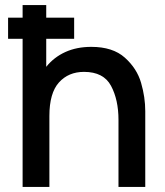

<svg xmlns="http://www.w3.org/2000/svg" viewBox="-20 -740 655 760"><path d="M555 -300V0H449V-265.5Q449 -345 419.5 -400.2Q390 -455.5 312.5 -455.5Q251 -455.5 213.2 -413.5Q175.5 -371.5 175.5 -281V0H69.5V-586.5H12V-670H69.5V-720H163V-670H273.5V-586.5H163V-475.5Q193.5 -513.5 238.5 -534Q283.5 -554.5 341.5 -554.5Q426.5 -554.5 474.2 -511.8Q522 -469 538.5 -412Q555 -355 555 -300Z"/></svg>

Font: Manrope KiralyPet SmBd KiralyPet
Style: Regular
Weight: 600
Designer: Mikhail Sharanda
Foundry: Mikhail Sharanda
Version: Version 4.502